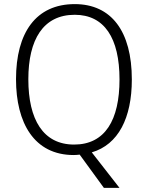

<svg xmlns="http://www.w3.org/2000/svg" viewBox="-20 -745 721 935"><path d="M622 -358C622 -593 522 -725 344 -725C155 -725 58 -586 58 -359C58 -147 146 10 339 10C349 10 359 9 368 8L486 170H562L427 -3C556 -41 622 -170 622 -358ZM118 -359C118 -552 190 -673 344 -673C488 -673 562 -560 562 -358C562 -161 492 -41 341 -41C190 -41 118 -163 118 -359Z"/></svg>

Font: Noto Sans Gujarati SemiCondensed Light
Style: Regular
Weight: 300
Width: 4
Designer: Jelle Bosma - Monotype Design Team, Universal Thirst
Foundry: Monotype Imaging Inc.
Version: Version 2.106